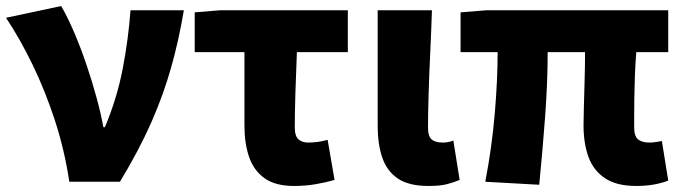

<svg xmlns="http://www.w3.org/2000/svg" viewBox="-23 -603 2263 637"><path d="M207 0Q191 -106 159 -204Q127 -302 85 -388.5Q43 -475 -3 -544L180 -583Q202 -545 223.5 -494.5Q245 -444 264 -388Q283 -332 297.5 -278.5Q312 -225 320 -181H325Q365 -276 384 -374.5Q403 -473 410 -569H587Q570 -468 544.5 -378Q519 -288 479 -197Q439 -106 375 0Z M952 14Q891 14 855 -11.5Q819 -37 803.5 -82Q788 -127 788 -187V-430H623V-562L708 -569H1131V-430H962Q959 -360 957 -293.5Q955 -227 955 -181Q955 -151 967.5 -140.5Q980 -130 999 -130Q1015 -130 1030 -132Q1045 -134 1064 -139L1087 -6Q1059 2 1025 8Q991 14 952 14Z M1399 14Q1333 14 1296.5 -11Q1260 -36 1245 -81Q1230 -126 1230 -185V-569H1410Q1408 -504 1404.5 -430.5Q1401 -357 1399 -290.5Q1397 -224 1397 -179Q1397 -151 1409 -140.5Q1421 -130 1446 -130Q1453 -130 1463 -131.5Q1473 -133 1481 -137L1502 -6Q1483 2 1460 8Q1437 14 1399 14Z M2088 14Q2023 14 1984.5 -11.5Q1946 -37 1929.5 -82Q1913 -127 1913 -187Q1913 -203 1914 -243.5Q1915 -284 1916.5 -334Q1918 -384 1918 -430H1794Q1794 -330 1785.5 -215.5Q1777 -101 1766 10L1587 0Q1609 -114 1618.5 -226Q1628 -338 1628 -430H1505V-562L1591 -569H2194V-430H2088Q2085 -394 2083.5 -354Q2082 -314 2081.5 -278Q2081 -242 2081 -216Q2081 -190 2081 -181Q2081 -151 2094 -140.5Q2107 -130 2132 -130Q2146 -130 2173 -135L2194 -4Q2178 3 2150 8.5Q2122 14 2088 14Z"/></svg>

Font: Source Han Sans CN Heavy
Style: Regular
Weight: 900
Designer: Ryoko NISHIZUKA 西塚涼子 (kana, bopomofo & ideographs); Paul D. Hunt (Latin, Greek & Cyrillic); Sandoll Communications 산돌커뮤니
Foundry: Adobe
Version: Version 2.000;hotconv 1.0.107;makeotfexe 2.5.65593